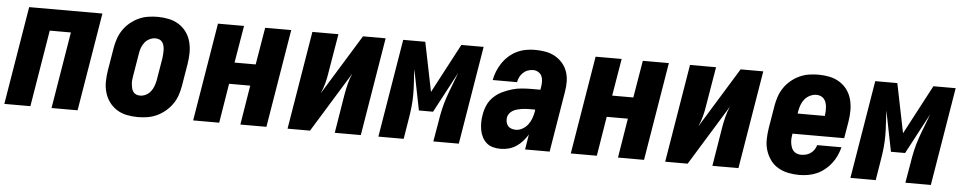

<svg xmlns="http://www.w3.org/2000/svg" viewBox="-36 -767 5071 1013"><g transform="rotate(5 2500.0 -260.0)"><path d="M0 0 86 -520H474L388 0H250L317 -406H205L138 0Z M707 8Q707 8 707 8Q707 8 707 8Q677 8 648 2Q619 -4 595.5 -19Q572 -34 555.5 -56.5Q539 -79 531 -107Q523 -135 523.5 -164.5Q524 -194 529 -225L549 -345Q553 -369 561.5 -394Q570 -419 585 -441Q600 -463 621 -480.5Q642 -498 666 -509Q690 -520 715.5 -524Q741 -528 766 -528Q766 -528 766 -528Q766 -528 766 -528Q796 -528 825 -522Q854 -516 878 -501Q902 -486 918.5 -463.5Q935 -441 942.5 -413Q950 -385 950 -355.5Q950 -326 945 -295L925 -175Q921 -151 912.5 -126Q904 -101 888.5 -79Q873 -57 852 -39.5Q831 -22 807 -11Q783 0 757.5 4Q732 8 707 8ZM709 -106Q725 -106 740 -113.5Q755 -121 765.5 -134.5Q776 -148 781.5 -163.5Q787 -179 790 -194L810 -314Q811 -325 812 -336Q813 -347 812.5 -357.5Q812 -368 809.5 -378.5Q807 -389 801 -397.5Q795 -406 785 -410Q775 -414 764 -414Q749 -414 733.5 -406.5Q718 -399 707.5 -385.5Q697 -372 691.5 -356.5Q686 -341 684 -326L664 -206Q662 -195 661 -184Q660 -173 661 -162.5Q662 -152 664.5 -141.5Q667 -131 673 -122.5Q679 -114 688.5 -110Q698 -106 709 -106Z M1000 0 1086 -520H1224L1191 -323H1303L1336 -520H1474L1388 0H1250L1284 -209H1172L1138 0Z M1500 0 1586 -520H1724L1689 -312Q1685 -284 1677.5 -256Q1670 -228 1658 -201L1854 -520H1974L1888 0H1750L1784 -208Q1789 -236 1796 -264Q1803 -292 1815 -319L1619 0Z M1981 0 2067 -520H2184L2237 -259L2375 -520H2493L2407 0H2272L2290 -104Q2295 -138 2302.5 -171.5Q2310 -205 2321.5 -238.5Q2333 -272 2346 -304.5Q2359 -337 2371 -371L2257 -156H2182L2139 -371Q2140 -337 2142.5 -304.5Q2145 -272 2145 -238.5Q2145 -205 2141.5 -171.5Q2138 -138 2132 -104L2115 0Z M2629 8Q2608 8 2588.5 3Q2569 -2 2554.5 -14.5Q2540 -27 2531 -44.5Q2522 -62 2518.5 -81.5Q2515 -101 2515 -121.5Q2515 -142 2519 -163Q2523 -189 2534 -214Q2545 -239 2565.5 -258.5Q2586 -278 2611 -290Q2636 -302 2662 -309.5Q2688 -317 2714.5 -319Q2741 -321 2766 -321H2811L2814 -339Q2816 -353 2815.5 -368Q2815 -383 2809 -395Q2803 -407 2790.5 -414Q2778 -421 2764 -421Q2750 -421 2736 -416Q2722 -411 2711 -400.5Q2700 -390 2693.5 -377Q2687 -364 2685 -350H2556Q2560 -374 2569.5 -397Q2579 -420 2593 -441Q2607 -462 2626.5 -479.5Q2646 -497 2669 -508Q2692 -519 2716 -523.5Q2740 -528 2764 -528Q2792 -528 2819 -523.5Q2846 -519 2869 -506.5Q2892 -494 2909.5 -474.5Q2927 -455 2936 -430Q2945 -405 2945.5 -377Q2946 -349 2941 -321L2888 0H2758L2771 -80Q2759 -61 2744 -44Q2729 -27 2710.5 -15Q2692 -3 2671 2.5Q2650 8 2629 8ZM2700 -99Q2718 -99 2735.5 -109Q2753 -119 2764.5 -134.5Q2776 -150 2782.5 -168.5Q2789 -187 2792 -205L2793 -214H2766Q2755 -214 2743.5 -213.5Q2732 -213 2720.5 -211Q2709 -209 2697.5 -206Q2686 -203 2675.5 -197Q2665 -191 2657.5 -181.5Q2650 -172 2648 -160Q2646 -148 2648.5 -136Q2651 -124 2658 -115.5Q2665 -107 2676.5 -103Q2688 -99 2700 -99Z M3000 0 3086 -520H3224L3191 -323H3303L3336 -520H3474L3388 0H3250L3284 -209H3172L3138 0Z M3500 0 3586 -520H3724L3689 -312Q3685 -284 3677.5 -256Q3670 -228 3658 -201L3854 -520H3974L3888 0H3750L3784 -208Q3789 -236 3796 -264Q3803 -292 3815 -319L3619 0Z M4210 8Q4180 8 4151 2Q4122 -4 4097.5 -18.5Q4073 -33 4056.5 -56Q4040 -79 4031.5 -106.5Q4023 -134 4023.5 -164Q4024 -194 4029 -225L4049 -345Q4053 -369 4061.5 -394Q4070 -419 4085 -441Q4100 -463 4121 -480.5Q4142 -498 4166 -509Q4190 -520 4215.5 -524Q4241 -528 4266 -528Q4266 -528 4266 -528Q4266 -528 4266 -528Q4296 -528 4325 -522Q4354 -516 4378 -501Q4402 -486 4418.5 -463.5Q4435 -441 4442.5 -413Q4450 -385 4450 -355.5Q4450 -326 4445 -295L4430 -206H4156Q4154 -194 4153 -182Q4152 -170 4153.5 -158.5Q4155 -147 4158.5 -136Q4162 -125 4169 -116.5Q4176 -108 4187 -103.5Q4198 -99 4210 -99Q4223 -99 4236 -102Q4249 -105 4260.5 -113Q4272 -121 4280 -132.5Q4288 -144 4291 -157H4420Q4414 -134 4404 -112Q4394 -90 4379 -70.5Q4364 -51 4344 -35Q4324 -19 4302 -9.5Q4280 0 4256.5 4Q4233 8 4210 8ZM4174 -314H4318Q4320 -326 4320.5 -338Q4321 -350 4320 -361.5Q4319 -373 4315.5 -384Q4312 -395 4305 -403.5Q4298 -412 4287.5 -416.5Q4277 -421 4265 -421Q4248 -421 4231 -413Q4214 -405 4202.5 -391Q4191 -377 4185 -360.5Q4179 -344 4176 -327Z M4481 0 4567 -520H4684L4737 -259L4875 -520H4993L4907 0H4772L4790 -104Q4795 -138 4802.5 -171.5Q4810 -205 4821.5 -238.5Q4833 -272 4846 -304.5Q4859 -337 4871 -371L4757 -156H4682L4639 -371Q4640 -337 4642.5 -304.5Q4645 -272 4645 -238.5Q4645 -205 4641.5 -171.5Q4638 -138 4632 -104L4615 0Z"/></g></svg>

Font: Iosevka SS04 Heavy Oblique
Style: Regular
Weight: 900
Italic angle: -9°
Monospace: yes
Designer: Belleve Invis
Foundry: Belleve Invis
Version: Version 19.0.0; ttfautohint (v1.8.4)